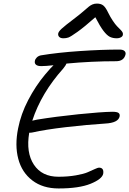

<svg xmlns="http://www.w3.org/2000/svg" viewBox="-20 -1020 721 1072"><path d="M334 -806.2Q317.9 -806.2 310.3 -814.2Q302.7 -822.3 305.2 -834Q307.6 -844.2 324 -859.6Q340.3 -875 400.9 -920.9Q422.9 -937.5 444.6 -956.1Q466.3 -974.6 475.1 -982.2Q483.9 -989.7 495.4 -994.9Q506.8 -1000 521 -1000Q543.5 -1000 556.6 -989.5Q569.8 -979 584 -949.2Q596.2 -924.3 609.9 -904.1Q623.5 -883.8 633.5 -873.5Q643.6 -863.3 652.1 -854.7Q660.6 -846.2 664.1 -839.6Q667.5 -833 666 -825.2Q664.6 -816.9 655 -811.5Q645.5 -806.2 632.8 -806.2Q609.4 -806.2 593 -814.5Q576.7 -822.8 557.4 -848.1Q538.1 -873.5 512.2 -923.8Q451.2 -869.6 412.8 -842.3Q374.5 -814.9 361.6 -810.5Q348.6 -806.2 334 -806.2ZM307.1 32.2Q219.2 32.2 160.6 -12.5Q102.1 -57.1 82 -133.1Q62 -209 81.1 -303.2Q96.7 -383.3 137.5 -461.4Q178.2 -539.6 231.9 -604Q266.6 -645 278.8 -655.8Q235.8 -650.9 210 -650.9Q189.9 -650.9 180.9 -658.7Q171.9 -666.5 174.8 -680.2Q176.3 -689.9 185.3 -699Q194.3 -708 208 -710.9Q302.2 -726.6 425.3 -734.9Q548.3 -743.2 647 -743.2Q665.5 -743.2 674.1 -736.1Q682.6 -729 681.2 -717.8Q672.9 -678.2 627.9 -678.2Q490.7 -678.2 351.1 -665Q348.6 -656.7 333 -637.2Q210.4 -500.5 160.2 -346.2Q163.1 -347.2 187 -352.1Q291 -369.1 417.7 -382.1Q544.4 -395 606.9 -396Q632.8 -396 641.6 -389.6Q650.4 -383.3 647.9 -370.1Q640.6 -334 566.9 -330.1Q464.8 -323.7 348.4 -310.1Q231.9 -296.4 163.1 -280.8Q155.3 -278.8 143.1 -278.8Q124.5 -168 169.2 -100.6Q213.9 -33.2 306.2 -33.2Q359.4 -33.2 403.8 -41Q448.2 -48.8 470.2 -58.6Q492.2 -68.4 509.5 -76.2Q526.9 -84 532.2 -84Q561.5 -84 556.2 -49.8Q549.8 -20 485.6 6.1Q421.4 32.2 307.1 32.2Z"/></svg>

Font: Shantell Sans Irregular
Style: Italic
Weight: 300
Italic angle: -11.31°
Designer: Stephen Nixon, Anya Danilova, Shantell Martin
Foundry: Arrow Type
Version: Version 1.006;[9816181b4]